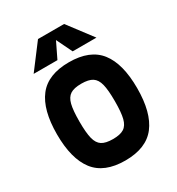

<svg xmlns="http://www.w3.org/2000/svg" viewBox="-195 -934 984 1070"><g transform="rotate(-30 297.0 -399.0)"><path d="M39 -301Q39 -458 100.5 -537Q162 -616 297 -616Q432 -616 493.5 -537Q555 -458 555 -301Q555 -144 493.5 -64Q432 16 297 16Q162 16 100.5 -64Q39 -144 39 -301ZM411 -300Q411 -372 401.5 -409.5Q392 -447 368 -462.5Q344 -478 297 -478Q250 -478 226 -462.5Q202 -447 192.5 -409.5Q183 -372 183 -300Q183 -228 192.5 -190.5Q202 -153 226 -137.5Q250 -122 297 -122Q344 -122 368 -137.5Q392 -153 401.5 -190.5Q411 -228 411 -300ZM346 -658 297 -759 248 -658H95L213 -814H381L499 -658Z"/></g></svg>

Font: Farro
Style: Bold
Weight: 700
Designer: Aceler Chua
Foundry: Grayscale Limited
Version: Version 1.101